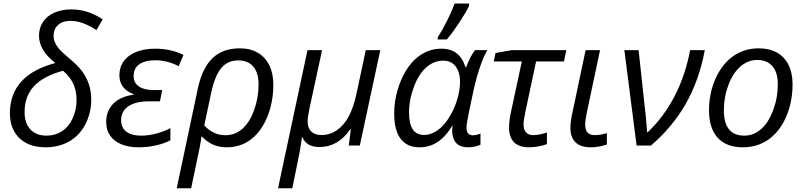

<svg xmlns="http://www.w3.org/2000/svg" viewBox="-20 -818 4520 1079"><path d="M35.6 -181.6Q35.6 -288.6 99.6 -359.4Q163.6 -430.2 291 -463.9Q199.2 -535.2 199.2 -617.2Q199.2 -661.6 221.7 -695.1Q244.1 -728.5 285.2 -746.8Q326.2 -765.1 380.9 -765.1Q426.8 -765.1 469.7 -751.7Q512.7 -738.3 557.1 -709.5L522 -648.9Q443.4 -700.7 376 -700.7Q332 -700.7 306.6 -678Q281.2 -655.3 281.2 -617.2Q281.2 -597.7 288.3 -580.6Q295.4 -563.5 310.1 -545.4Q327.6 -524.9 370.6 -488.8Q415.5 -451.7 439.5 -419.9Q463.4 -388.2 477.1 -351.1Q492.7 -310.1 492.7 -258.8Q492.7 -182.6 459.7 -119.6Q426.8 -56.6 369.1 -23.4Q311.5 9.8 234.9 9.8Q173.3 9.8 128.4 -13.7Q83.5 -37.1 59.6 -80.3Q35.6 -123.5 35.6 -181.6ZM385.7 -147.5Q410.2 -197.3 410.2 -256.8Q410.2 -300.3 396 -337.4Q377.4 -384.3 334 -420.4Q222.7 -390.1 170.4 -333Q118.2 -275.9 118.2 -189Q118.2 -126 150.6 -90.8Q183.1 -55.7 241.7 -55.7Q290 -55.7 327.4 -79.8Q364.7 -104 385.7 -147.5Z M576.7 -131.3Q576.7 -195.3 616.7 -235.4Q656.7 -275.4 731.4 -286.1V-288.6Q693.4 -301.8 672.1 -328.9Q650.9 -356 650.9 -395Q650.9 -440.4 675.3 -474.1Q699.7 -507.8 745.4 -526.1Q791 -544.4 852.1 -544.4Q940.9 -544.4 1011.2 -509.3L983.9 -445.8Q956.5 -461.4 920.7 -470.5Q884.8 -479.5 854 -479.5Q795.4 -479.5 763.2 -456.8Q731 -434.1 731 -390.6Q731 -352.1 760.7 -332Q790.5 -312 842.8 -312H891.6L878.9 -248.5H816.9Q743.2 -248.5 701.9 -221.2Q660.6 -193.8 660.6 -141.6Q660.6 -100.6 689.9 -78.1Q719.2 -55.7 772.9 -55.7Q813 -55.7 856.7 -66.9Q900.4 -78.1 937.5 -98.1V-29.3Q901.9 -11.2 855.5 -0.7Q809.1 9.8 758.3 9.8Q702.6 9.8 661.6 -7.3Q620.6 -24.4 598.6 -56.2Q576.7 -87.9 576.7 -131.3Z M1328.1 -546.4Q1386.2 -546.4 1428.5 -521.7Q1470.7 -497.1 1493.4 -451.2Q1516.1 -405.3 1516.1 -341.8Q1516.1 -276.4 1500.5 -216.3Q1484.9 -156.2 1456.1 -109.1Q1427.2 -62 1388.7 -33.2Q1330.6 9.8 1254.9 9.8Q1211.9 9.8 1178.7 -4.6Q1145.5 -19 1113.8 -51.3H1112.3Q1109.4 -27.3 1102.5 9.3L1054.2 240.2H973.1L1092.3 -322.8Q1116.7 -435.5 1174.1 -491Q1231.4 -546.4 1328.1 -546.4ZM1407.7 -198.7Q1433.1 -267.6 1433.1 -343.3Q1433.1 -408.7 1403.6 -443.6Q1374 -478.5 1318.4 -478.5Q1265.1 -478.5 1230.5 -443.4Q1189.9 -401.9 1167.5 -299.8L1127.9 -113.3Q1178.2 -58.1 1246.6 -58.1Q1300.3 -58.1 1341.6 -93.8Q1382.8 -129.4 1407.7 -198.7Z M1708 -536.1H1790L1718.3 -204.6Q1709 -160.2 1709 -133.3Q1709 -98.1 1729.5 -78.6Q1750 -59.1 1786.1 -59.1Q1833.5 -59.1 1873.3 -86.4Q1913.1 -113.8 1940.4 -164.6Q1967.8 -217.3 1983.4 -291.5L2035.6 -536.1H2117.2L2002 0H1939.9L1951.7 -90.8H1948.2Q1879.4 8.3 1775.4 8.3Q1738.3 8.3 1714.1 -5.9Q1689.9 -20 1680.2 -46.4H1676.8Q1668 23.4 1652.3 94.7L1622.6 240.2H1542.5Z M2195.3 -179.7Q2195.3 -249 2214.4 -312Q2231 -370.6 2260.3 -419.2Q2289.6 -467.8 2327.6 -497.6Q2387.2 -544.4 2460 -544.4Q2512.7 -544.4 2546.1 -518.6Q2579.6 -492.7 2596.2 -439.5H2599.1Q2624 -504.4 2649.4 -536.1H2718.8Q2698.7 -503.4 2678 -443.1Q2657.2 -382.8 2641.6 -312Q2612.3 -176.3 2606 -138.7Q2601.6 -115.2 2601.6 -101.1Q2601.6 -57.6 2637.2 -57.6Q2655.8 -57.6 2680.2 -67.4V-4.9Q2648.9 9.8 2610.4 9.8Q2567.4 9.8 2545.4 -12.7Q2523.4 -35.2 2521 -77.1Q2521 -91.3 2523.4 -114.3Q2486.3 -51.8 2440.7 -21Q2395 9.8 2337.4 9.8Q2267.6 9.8 2231.4 -38.1Q2195.3 -85.9 2195.3 -179.7ZM2468.8 -111.8Q2492.2 -136.7 2509.3 -167.5Q2535.6 -210.9 2550.5 -262.7Q2565.4 -314.5 2565.4 -356.9Q2565.4 -410.6 2541.3 -443.8Q2517.1 -477.1 2470.7 -477.1Q2418.5 -477.1 2375.7 -439.5Q2333 -401.9 2306.2 -330.1Q2278.8 -258.8 2278.8 -186Q2278.8 -121.6 2299.8 -90.6Q2320.8 -59.6 2363.8 -59.6Q2390.6 -59.6 2417.5 -73Q2444.3 -86.4 2468.8 -111.8ZM2534.7 -798.3H2615.7V-784.2Q2596.2 -744.6 2560.1 -689.7Q2523.9 -634.8 2491.2 -596.2H2439.9V-608.4Q2464.4 -645.5 2491.5 -699.2Q2518.6 -752.9 2534.7 -798.3Z M2840.8 -101.1Q2840.8 -142.6 2853.5 -197.8L2912.6 -472.7H2754.9L2764.6 -520L2854.5 -536.1H3162.6L3149.4 -472.7H2992.7L2932.6 -189.9Q2922.4 -143.1 2922.4 -117.7Q2922.4 -89.4 2936.3 -74Q2950.2 -58.6 2977.1 -58.6Q3008.3 -58.6 3053.7 -73.2V-8.3Q3038.6 -1.5 3008.5 4.2Q2978.5 9.8 2952.6 9.8Q2897.5 9.8 2869.1 -18.3Q2840.8 -46.4 2840.8 -101.1Z M3185.5 -99.6Q3185.5 -137.2 3198.7 -193.4L3271 -536.1H3352.1L3278.3 -187.5Q3268.6 -141.1 3268.6 -116.7Q3268.6 -58.6 3321.8 -58.6Q3351.6 -58.6 3390.6 -69.8V-5.9Q3343.8 9.8 3299.3 9.8Q3242.7 9.8 3214.1 -18.3Q3185.5 -46.4 3185.5 -99.6Z M3488.8 -536.1H3568.8L3599.6 -252Q3610.8 -160.6 3617.2 -72.8L3618.2 -73.2Q3708 -157.2 3769.5 -274.7Q3831.1 -392.1 3858.4 -536.1H3940.9Q3909.2 -367.7 3835 -236.6Q3760.7 -105.5 3638.2 0H3557.6Z M3964.4 -198.2Q3964.4 -261.7 3980.7 -320.1Q3997.1 -378.4 4027.6 -425.5Q4058.1 -472.7 4099.6 -502Q4163.1 -546.4 4243.2 -546.4Q4303.7 -546.4 4346.4 -522.5Q4389.2 -498.5 4411.6 -452.9Q4434.1 -407.2 4434.1 -343.8Q4434.1 -278.8 4418 -219Q4401.9 -159.2 4371.6 -111.6Q4341.3 -64 4299.8 -34.7Q4237.3 9.8 4154.3 9.8Q4062 9.8 4013.2 -43.9Q3964.4 -97.7 3964.4 -198.2ZM4328.6 -209.5Q4351.1 -271 4351.1 -345.7Q4351.1 -410.6 4321 -445.8Q4291 -481 4235.4 -481Q4182.1 -481 4139.4 -442.9Q4096.7 -404.8 4071.8 -335.9Q4047.9 -269.5 4047.9 -198.7Q4047.9 -55.7 4163.1 -55.7Q4217.8 -55.7 4261 -95.9Q4304.2 -136.2 4328.6 -209.5Z"/></svg>

Font: Viking Open Sans
Style: Italic
Weight: 400
Italic angle: -12°
Foundry: Ascender Corporation
Version: Version 2.000